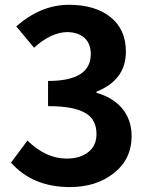

<svg xmlns="http://www.w3.org/2000/svg" viewBox="-20 -756 615 790"><path d="M267.6 13.7Q114.3 13.7 25.4 -86.9L92.8 -177.7Q168.9 -103.5 253.9 -103.5Q309.6 -103.5 342.8 -129.9Q377 -156.2 377 -204.1Q377 -261.7 335.9 -288.1Q289.1 -319.3 177.7 -319.3V-422.9Q353.5 -422.9 353.5 -533.2Q353.5 -576.2 328.1 -599.6Q302.7 -623 256.8 -624Q189.5 -623 120.1 -559.6L46.9 -647.5Q148.4 -736.3 263.7 -736.3Q370.1 -736.3 433.6 -686.5Q498 -635.7 498 -543.9Q498 -426.8 377 -378.9V-374Q441.4 -356.4 480.5 -312.5Q521.5 -264.6 521.5 -196.3Q521.5 -99.6 446.3 -42Q375 13.7 267.6 13.7Z"/></svg>

Font: Bpmf GenYo Gothic B
Style: B
Weight: 700
Foundry: But Ko
Version: Version 1.320